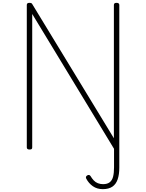

<svg xmlns="http://www.w3.org/2000/svg" viewBox="-20 -1035 1025 1347"><path d="M817 141Q817 189 805.5 223Q794 257 768.5 274.5Q743 292 701 292Q661 292 631.5 271.5Q602 251 585 218Q582 213 583 207Q584 201 590 197Q598 191 604.5 192.5Q611 194 615 200Q625 217 637.5 230.5Q650 244 667 250.5Q684 257 703 257Q733 257 750 243.5Q767 230 773.5 204Q780 178 780 139V9L206 -937V-1Q206 7 202 10.5Q198 14 187 14Q168 14 168 -1V-1000Q168 -1008 172.5 -1011.5Q177 -1015 186 -1015Q195 -1015 199.5 -1013Q204 -1011 207 -1005L779 -65V-1000Q779 -1008 783.5 -1011.5Q788 -1015 798 -1015Q817 -1015 817 -1000Z"/></svg>

Font: Playwrite NG Modern Thin
Style: Regular
Weight: 250
Designer: Veronika Burian, José Scaglione
Foundry: TypeTogether
Version: Version 1.002